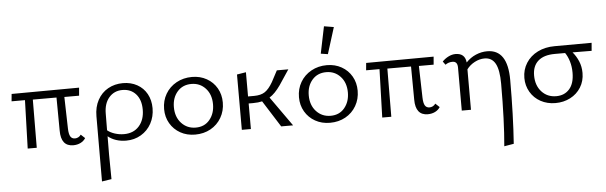

<svg xmlns="http://www.w3.org/2000/svg" viewBox="-57 -916 4462 1414"><g transform="rotate(-5 2174.0 -209.0)"><path d="M549 -40Q536 -19 512 -7Q488 5 458 5Q367 5 367 -111L365 -356H190L188 0H121L132 -357H33L38 -411L537 -414L532 -355H423L429 -121Q430 -80 441 -62Q452 -44 475 -44Q487 -44 499 -50Q511 -56 519 -68Z M1063 -216Q1063 -154 1035.5 -103.5Q1008 -53 959 -24Q910 5 849 5Q809 5 774.5 -6.5Q740 -18 715 -39L714 98Q714 152 716 278L645 289Q646 125 646 -193Q646 -261 674 -312.5Q702 -364 751 -391.5Q800 -419 861 -419Q920 -419 966 -393.5Q1012 -368 1037.5 -322Q1063 -276 1063 -216ZM990 -212Q990 -285 952.5 -327Q915 -369 853 -369Q792 -369 754 -325Q716 -281 716 -206L715 -83Q737 -65 770 -54.5Q803 -44 837 -44Q908 -44 949 -90.5Q990 -137 990 -212Z M1147 -202Q1147 -264 1176 -313.5Q1205 -363 1256.5 -391.5Q1308 -420 1372 -420Q1432 -420 1480 -393Q1528 -366 1555 -319Q1582 -272 1582 -213Q1582 -151 1553 -101Q1524 -51 1473.5 -23Q1423 5 1359 5Q1298 5 1250 -22Q1202 -49 1174.5 -96Q1147 -143 1147 -202ZM1509 -206Q1509 -279 1467.5 -324Q1426 -369 1363 -369Q1298 -369 1259 -324Q1220 -279 1220 -210Q1220 -137 1262 -91.5Q1304 -46 1368 -46Q1433 -46 1471 -92Q1509 -138 1509 -206Z M1928 -219 2083 0H1995L1871 -196Q1843 -189 1804 -189H1771V0H1704V-409L1771 -420V-241H1816Q1866 -241 1896 -261Q1926 -281 1955 -331L1999 -414H2084L2010 -303Q1968 -243 1928 -219Z M2144 -202Q2144 -264 2173 -313.5Q2202 -363 2253.5 -391.5Q2305 -420 2369 -420Q2429 -420 2477 -393Q2525 -366 2552 -319Q2579 -272 2579 -213Q2579 -151 2550 -101Q2521 -51 2470.5 -23Q2420 5 2356 5Q2295 5 2247 -22Q2199 -49 2171.5 -96Q2144 -143 2144 -202ZM2506 -206Q2506 -279 2464.5 -324Q2423 -369 2360 -369Q2295 -369 2256 -324Q2217 -279 2217 -210Q2217 -137 2259 -91.5Q2301 -46 2365 -46Q2430 -46 2468 -92Q2506 -138 2506 -206ZM2332 -508 2373 -707 2445 -695 2384 -500Z M3170 -40Q3157 -19 3133 -7Q3109 5 3079 5Q2988 5 2988 -111L2986 -356H2811L2809 0H2742L2753 -357H2654L2659 -411L3158 -414L3153 -355H3044L3050 -121Q3051 -80 3062 -62Q3073 -44 3096 -44Q3108 -44 3120 -50Q3132 -56 3140 -68Z M3705 -194Q3705 69 3690 277L3619 289Q3636 102 3636 -172Q3636 -274 3610 -321Q3584 -368 3530 -368Q3493 -368 3457 -349Q3421 -330 3398 -299V0H3330V-318Q3330 -364 3293 -364Q3263 -364 3240 -347L3222 -372Q3242 -393 3268 -406Q3294 -419 3320 -419Q3390 -419 3397 -350Q3429 -384 3470 -401.5Q3511 -419 3554 -419Q3705 -419 3705 -194Z M4321 -355Q4274 -356 4180 -356Q4206 -326 4223 -286Q4240 -246 4240 -199Q4240 -139 4211 -92.5Q4182 -46 4132.5 -20.5Q4083 5 4023 5Q3962 5 3913.5 -21.5Q3865 -48 3837.5 -95Q3810 -142 3810 -199Q3810 -260 3841 -309Q3872 -358 3927 -385.5Q3982 -413 4053 -413L4326 -414ZM4125 -356H4049Q3968 -356 3925.5 -318.5Q3883 -281 3883 -211Q3883 -137 3925 -91Q3967 -45 4033 -45Q4094 -45 4130.5 -86.5Q4167 -128 4167 -207Q4167 -252 4155.5 -290.5Q4144 -329 4125 -356Z"/></g></svg>

Font: Ysabeau
Style: Regular
Weight: 400
Designer: Christian Thalmann (Catharsis Fonts)
Version: Version 0.003